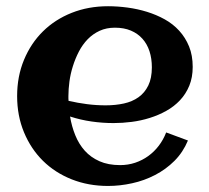

<svg xmlns="http://www.w3.org/2000/svg" viewBox="-20 -598 686 629"><path d="M204.6 -267.6Q234.9 -260.7 265.1 -256.8Q295.4 -252.9 326.2 -252.9Q358.4 -252.9 386 -259Q413.6 -265.1 433.8 -279.5Q454.1 -293.9 465.8 -317.9Q477.5 -341.8 477.5 -377.4Q477.5 -406.2 469.7 -430.2Q461.9 -454.1 446.5 -471.2Q431.2 -488.3 408.7 -497.8Q386.2 -507.3 356.4 -507.3Q328.6 -507.3 306.4 -497.1Q284.2 -486.8 267.3 -469.5Q250.5 -452.1 238.5 -429.2Q226.6 -406.2 218.8 -381.3Q210.9 -356.4 207.5 -331.1Q204.1 -305.7 204.1 -283.2Q204.1 -279.3 204.1 -275.4Q204.1 -271.5 204.6 -267.6ZM611.3 -378.9Q611.3 -344.2 600.1 -317.1Q588.9 -290 569.6 -269.5Q550.3 -249 524.9 -234.9Q499.5 -220.7 470.7 -211.7Q441.9 -202.6 411.4 -198.7Q380.9 -194.8 352.1 -194.8Q315.4 -194.8 279.8 -200Q244.1 -205.1 209.5 -216.3Q214.8 -184.1 226.6 -155Q238.3 -126 257.8 -104.2Q277.3 -82.5 305.9 -69.8Q334.5 -57.1 373.5 -57.1Q399.4 -57.1 422.9 -64.9Q446.3 -72.8 465.8 -86.9Q485.4 -101.1 500.2 -120.6Q515.1 -140.1 524.4 -164.1L595.7 -137.7Q579.6 -99.1 551.5 -71Q523.4 -43 488 -24.7Q452.6 -6.3 412.8 2.4Q373 11.2 334 11.2Q269.5 11.2 214.8 -10.5Q160.2 -32.2 120.6 -71.3Q81.1 -110.4 58.6 -164.6Q36.1 -218.8 36.1 -283.2Q36.1 -347.7 58.6 -401.9Q81.1 -456.1 120.6 -495.1Q160.2 -534.2 214.8 -555.9Q269.5 -577.6 334 -577.6Q365.2 -577.6 397.9 -573.2Q430.7 -568.8 461.4 -559.3Q492.2 -549.8 519.5 -534.7Q546.9 -519.5 567.1 -497.3Q587.4 -475.1 599.4 -445.8Q611.3 -416.5 611.3 -378.9Z"/></svg>

Font: Aclonica
Style: Regular
Weight: 400
Version: Version 1.001